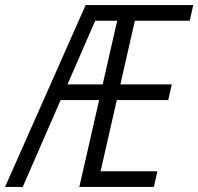

<svg xmlns="http://www.w3.org/2000/svg" viewBox="-55 -740 785 760"><path d="M-35 0 284 -720H349L35 0ZM259 0 423 -720H493L329 0ZM301 0 315 -62H568L554 0ZM169 -344 183 -406H625L611 -344ZM285 -658 299 -720H710L696 -658Z"/></svg>

Font: Instrument Sans Condensed
Style: Italic
Weight: 400
Width: 3
Italic angle: -13°
Designer: Rodrigo Fuenzalida
Foundry: fragTYPE
Version: Version 1.000;gftools[0.9.28]